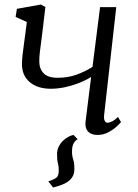

<svg xmlns="http://www.w3.org/2000/svg" viewBox="-20 -586 608 848"><path d="M305 10 323 29Q312.5 34 305.2 47Q298 60 298 84Q298 102 303.2 117.8Q308.5 133.5 308.5 160Q308.5 184.5 296.5 200.2Q284.5 216 263.2 225.8Q242 235.5 214.5 242L193.5 215Q215.5 208 227.5 200Q239.5 192 239.5 168Q239.5 147 235.8 134.5Q232 122 232 95Q232 76.5 239.5 61.5Q247 46.5 258.5 35.5Q270 24.5 282.5 18Q295 11.5 305 10ZM180.5 -555 166 -434Q163.5 -412 160.5 -391.2Q157.5 -370.5 155.5 -351.5Q153.5 -332.5 153.5 -314.5Q153.5 -282.5 172.5 -262.5Q191.5 -242.5 235 -242.5Q278.5 -242.5 316 -255.5Q353.5 -268.5 388.5 -290.5L422 -554.5H493.5L440 -79Q438 -61 442.5 -52.5Q447 -44 453.5 -44Q463 -44 475 -49.8Q487 -55.5 501 -69.5L514.5 -47Q510 -41 495.2 -27.2Q480.5 -13.5 458.5 -1.8Q436.5 10 411 10Q394 10 381 3.8Q368 -2.5 361.8 -15.8Q355.5 -29 358 -50L382.5 -246Q356.5 -230 325.8 -218.2Q295 -206.5 264 -200.2Q233 -194 204.5 -194Q146 -194 111.5 -223.2Q77 -252.5 77 -302.5Q77 -321.5 79.8 -345.2Q82.5 -369 86 -393.2Q89.5 -417.5 92 -437.5L98.5 -489L49 -511L54.5 -547L161 -566Z"/></svg>

Font: Merriweather 7pt Light
Style: Italic
Weight: 300
Italic angle: -7.8°
Designer: Eben Sorkin
Foundry: Eben Sorkin
Version: Version 2.200;gftools[0.9.31]